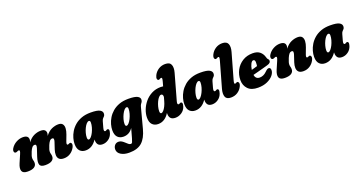

<svg xmlns="http://www.w3.org/2000/svg" viewBox="-46 -1569 4983 2645"><g transform="rotate(-20 2446.0 -246.0)"><path d="M299 -136.5 336 -248Q344 -271.5 342 -287.5Q340 -303.5 321 -303.5Q299.5 -303.5 283.5 -284.5Q267.5 -265.5 253 -230.5Q238.5 -194.5 233.2 -175.8Q228 -157 228 -140.5Q228 -123.5 233 -107.8Q238 -92 238 -71.5Q238 -33 206.2 -11.5Q174.5 10 110 10Q42 10 26.5 -28.5Q11 -67 41 -136.5L89.5 -249Q104 -282.5 103 -294.8Q102 -307 89.5 -307Q81 -307 63.5 -298Q53.5 -293 44 -293Q23.5 -293 19 -314.5Q14.5 -336 31.5 -362.5Q58.5 -405.5 106.2 -431.8Q154 -458 204 -458Q284.5 -458 284.5 -396.5Q284.5 -387.5 282 -377.8Q279.5 -368 275.5 -357.5Q319.5 -414 368.8 -436Q418 -458 466 -458Q542.5 -458 542.5 -396.5Q542.5 -387.5 540 -377.8Q537.5 -368 533.5 -357.5Q577.5 -414 626.8 -436Q676 -458 724 -458Q767 -458 785.2 -434.5Q803.5 -411 801.8 -372.2Q800 -333.5 782.5 -287.5L749.5 -199.5Q731 -150.5 753.5 -150.5Q762.5 -150.5 774 -157Q782.5 -162 789.5 -162Q804.5 -162 811.2 -143Q818 -124 800.5 -89Q777.5 -45 735.8 -17.5Q694 10 640.5 10Q593.5 10 571.5 -11.5Q549.5 -33 548.2 -69.2Q547 -105.5 561 -148.5L594 -248Q602 -271.5 600 -287.5Q598 -303.5 579 -303.5Q557.5 -303.5 541.5 -284.5Q525.5 -265.5 511 -230.5Q496.5 -194.5 491.2 -175.8Q486 -157 486 -140.5Q486 -123.5 491 -107.8Q496 -92 496 -71.5Q496 -33 464.2 -11.5Q432.5 10 368 10Q300 10 287.8 -27.5Q275.5 -65 299 -136.5Z M1291.5 -199Q1277.5 -148 1302.5 -148Q1308 -148 1312.2 -150.5Q1316.5 -153 1323 -157Q1331 -162 1337.5 -162Q1353 -162 1358 -147Q1363 -132 1352 -98Q1336 -48 1294.8 -19Q1253.5 10 1207 10Q1163 10 1143 -13.5Q1123 -37 1123 -78Q1123 -84 1123 -90Q1058 10 959.5 10Q907.5 10 875.5 -23Q843.5 -56 843.5 -124Q843.5 -164 856 -209.5Q868.5 -255 895 -299Q921.5 -343 963 -379Q1004.5 -415 1062.8 -436.5Q1121 -458 1197 -458Q1295 -458 1333.2 -436Q1371.5 -414 1366.5 -375.5Q1364 -356 1354.5 -346Q1345 -336 1334 -324.2Q1323 -312.5 1316 -287ZM1031.5 -151.5Q1031.5 -132.5 1037 -124.5Q1042.5 -116.5 1049.5 -116.5Q1066.5 -116.5 1085 -137.5Q1103.5 -158.5 1119.8 -191.2Q1136 -224 1146 -260.2Q1156 -296.5 1156 -327.5Q1156 -357 1136.5 -357Q1119 -357 1100.5 -336.8Q1082 -316.5 1066.2 -284.5Q1050.5 -252.5 1041 -217Q1031.5 -181.5 1031.5 -151.5Z M1799 2Q1766 127 1700.5 185.8Q1635 244.5 1513 244.5Q1439 244.5 1391.5 214.8Q1344 185 1344 136Q1344 101.5 1365 76.5Q1386 51.5 1422 51.5Q1447.5 51.5 1468.2 64.8Q1489 78 1506.5 95Q1524 112 1540.5 125.2Q1557 138.5 1574 138.5Q1588.5 138.5 1595.5 123.8Q1602.5 109 1613.5 71L1652 -66.5Q1624 -26 1589.8 -8Q1555.5 10 1514.5 10Q1460 10 1428.2 -23.2Q1396.5 -56.5 1396.5 -124.5Q1396.5 -164.5 1409 -210Q1421.5 -255.5 1447.8 -299.2Q1474 -343 1515.8 -379Q1557.5 -415 1615.8 -436.5Q1674 -458 1750.5 -458Q1847.5 -458 1885.5 -436.5Q1923.5 -415 1917.5 -379Q1914.5 -360.5 1907.2 -350.5Q1900 -340.5 1892 -329Q1884 -317.5 1877.5 -294ZM1584.5 -150.5Q1584.5 -132 1590 -124.2Q1595.5 -116.5 1603 -116.5Q1619.5 -116.5 1638 -137.2Q1656.5 -158 1672.8 -190.8Q1689 -223.5 1699 -259.8Q1709 -296 1709 -327Q1709 -357 1689.5 -357Q1672 -357 1653.8 -336.5Q1635.5 -316 1619.8 -284Q1604 -252 1594.2 -216.5Q1584.5 -181 1584.5 -150.5Z M2474.5 -577.5 2368.5 -199Q2354.5 -150 2379.5 -150Q2386.5 -150 2397.5 -157Q2405.5 -162 2412 -162Q2427.5 -162 2432.5 -147Q2437.5 -132 2426.5 -98Q2410.5 -47.5 2367.2 -18.8Q2324 10 2276 10Q2229 10 2207.2 -13.5Q2185.5 -37 2185.5 -78Q2185.5 -85.5 2185.5 -92.5Q2121.5 10 2022.5 10Q1969.5 10 1937.2 -23Q1905 -56 1905 -124Q1905 -179.5 1927.2 -238Q1949.5 -296.5 1991.2 -346.5Q2033 -396.5 2092.5 -427.2Q2152 -458 2226.5 -458Q2245 -458 2261.5 -455L2278.5 -516Q2288.5 -551.5 2286.8 -563Q2285 -574.5 2276.5 -574.5Q2268 -574.5 2256.5 -568Q2251 -564.5 2246.2 -562.2Q2241.5 -560 2236 -560Q2221 -560 2215.2 -579Q2209.5 -598 2226.5 -633Q2250 -679 2293.2 -707Q2336.5 -735 2391.5 -735Q2459 -735 2476.5 -690.8Q2494 -646.5 2474.5 -577.5ZM2093 -151Q2093 -132.5 2098.8 -124.5Q2104.5 -116.5 2112 -116.5Q2128 -116.5 2145.8 -136Q2163.5 -155.5 2179.8 -188Q2196 -220.5 2206.5 -259L2222 -315Q2223 -357 2195 -357Q2177.5 -357 2159.5 -336.8Q2141.5 -316.5 2126.5 -284.8Q2111.5 -253 2102.2 -217.5Q2093 -182 2093 -151Z M2899.5 -199Q2885.5 -148 2910.5 -148Q2916 -148 2920.2 -150.5Q2924.5 -153 2931 -157Q2939 -162 2945.5 -162Q2961 -162 2966 -147Q2971 -132 2960 -98Q2944 -48 2902.8 -19Q2861.5 10 2815 10Q2771 10 2751 -13.5Q2731 -37 2731 -78Q2731 -84 2731 -90Q2666 10 2567.5 10Q2515.5 10 2483.5 -23Q2451.5 -56 2451.5 -124Q2451.5 -164 2464 -209.5Q2476.5 -255 2503 -299Q2529.5 -343 2571 -379Q2612.5 -415 2670.8 -436.5Q2729 -458 2805 -458Q2903 -458 2941.2 -436Q2979.5 -414 2974.5 -375.5Q2972 -356 2962.5 -346Q2953 -336 2942 -324.2Q2931 -312.5 2924 -287ZM2639.5 -151.5Q2639.5 -132.5 2645 -124.5Q2650.5 -116.5 2657.5 -116.5Q2674.5 -116.5 2693 -137.5Q2711.5 -158.5 2727.8 -191.2Q2744 -224 2754 -260.2Q2764 -296.5 2764 -327.5Q2764 -357 2744.5 -357Q2727 -357 2708.5 -336.8Q2690 -316.5 2674.2 -284.5Q2658.5 -252.5 2649 -217Q2639.5 -181.5 2639.5 -151.5Z M3309.5 -578 3205 -209Q3195 -173 3196 -161.8Q3197 -150.5 3206.5 -150.5Q3213.5 -150.5 3222 -155.5Q3227 -158.5 3231 -160.2Q3235 -162 3241 -162Q3255.5 -162 3262.2 -143Q3269 -124 3251.5 -89Q3229.5 -45 3187.5 -17.5Q3145.5 10 3089 10Q3024 10 3008.2 -34Q2992.5 -78 3012 -147.5L3116.5 -516.5Q3126.5 -552 3125.2 -563.5Q3124 -575 3114.5 -575Q3106 -575 3094.5 -568.5Q3089 -565 3084.2 -562.8Q3079.5 -560.5 3074 -560.5Q3059 -560.5 3052.5 -579.5Q3046 -598.5 3063 -633.5Q3086.5 -679.5 3129.8 -707.5Q3173 -735.5 3228 -735.5Q3294.5 -735.5 3311.8 -691.2Q3329 -647 3309.5 -578Z M3741.5 -155Q3741.5 -117.5 3710.5 -79.5Q3679.5 -41.5 3622.2 -15.8Q3565 10 3486 10Q3388 10 3339.5 -41.5Q3291 -93 3291 -169.5Q3291 -249.5 3326.5 -316Q3362 -382.5 3425.8 -422.2Q3489.5 -462 3574 -462Q3642.5 -462 3679.8 -430.2Q3717 -398.5 3731 -348Q3735.5 -331 3738.8 -325Q3742 -319 3748.5 -313.5Q3761 -302 3761 -286Q3761 -270.5 3750 -258.5Q3739 -246.5 3708 -237.5Q3680.5 -229.5 3642.2 -219Q3604 -208.5 3562.8 -197.8Q3521.5 -187 3485 -177.5Q3489.5 -147.5 3507.2 -130.5Q3525 -113.5 3555.5 -113.5Q3581 -113.5 3607 -124.2Q3633 -135 3655.5 -157.5Q3677.5 -179.5 3692.2 -187.8Q3707 -196 3721 -192Q3733 -188.5 3737.2 -177.8Q3741.5 -167 3741.5 -155ZM3550 -368Q3529.5 -368 3511.8 -334Q3494 -300 3487 -250.5Q3510 -256.5 3532.5 -263Q3555 -269.5 3572.5 -275Q3574.5 -287 3575.5 -301.2Q3576.5 -315.5 3576.5 -331Q3576.5 -368 3550 -368Z M3813 -293Q3792.5 -293 3788 -314.5Q3783.5 -336 3800.5 -362.5Q3827.5 -405.5 3875.2 -431.8Q3923 -458 3973 -458Q4053.5 -458 4053.5 -396.5Q4053.5 -387.5 4051 -377.8Q4048.5 -368 4044.5 -357.5Q4088.5 -414 4137.8 -436Q4187 -458 4235 -458Q4278 -458 4296.2 -434.5Q4314.5 -411 4312.8 -372.2Q4311 -333.5 4293.5 -287.5L4260.5 -199.5Q4242 -150.5 4264.5 -150.5Q4273.5 -150.5 4285 -157Q4293.5 -162 4300.5 -162Q4315.5 -162 4322.2 -143Q4329 -124 4311.5 -89Q4288.5 -45 4246.8 -17.5Q4205 10 4151.5 10Q4104.5 10 4082.5 -11.5Q4060.5 -33 4059.2 -69.2Q4058 -105.5 4072 -148.5L4105 -248Q4113 -271.5 4111 -287.5Q4109 -303.5 4090 -303.5Q4068.5 -303.5 4052.5 -284.5Q4036.5 -265.5 4022 -230.5Q4007.5 -194.5 4002.2 -175.8Q3997 -157 3997 -140.5Q3997 -123.5 4002 -107.8Q4007 -92 4007 -71.5Q4007 -33 3975.2 -11.5Q3943.5 10 3879 10Q3811 10 3795.5 -28.5Q3780 -67 3810 -136.5L3858.5 -249Q3873 -282.5 3872 -294.8Q3871 -307 3858.5 -307Q3850 -307 3832.5 -298Q3822.5 -293 3813 -293Z M4802.5 -199Q4788.5 -148 4813.5 -148Q4819 -148 4823.2 -150.5Q4827.5 -153 4834 -157Q4842 -162 4848.5 -162Q4864 -162 4869 -147Q4874 -132 4863 -98Q4847 -48 4805.8 -19Q4764.5 10 4718 10Q4674 10 4654 -13.5Q4634 -37 4634 -78Q4634 -84 4634 -90Q4569 10 4470.5 10Q4418.5 10 4386.5 -23Q4354.5 -56 4354.5 -124Q4354.5 -164 4367 -209.5Q4379.5 -255 4406 -299Q4432.5 -343 4474 -379Q4515.5 -415 4573.8 -436.5Q4632 -458 4708 -458Q4806 -458 4844.2 -436Q4882.5 -414 4877.5 -375.5Q4875 -356 4865.5 -346Q4856 -336 4845 -324.2Q4834 -312.5 4827 -287ZM4542.5 -151.5Q4542.5 -132.5 4548 -124.5Q4553.5 -116.5 4560.5 -116.5Q4577.5 -116.5 4596 -137.5Q4614.5 -158.5 4630.8 -191.2Q4647 -224 4657 -260.2Q4667 -296.5 4667 -327.5Q4667 -357 4647.5 -357Q4630 -357 4611.5 -336.8Q4593 -316.5 4577.2 -284.5Q4561.5 -252.5 4552 -217Q4542.5 -181.5 4542.5 -151.5Z"/></g></svg>

Font: Fraunces 144pt S100 Black
Style: Italic
Weight: 900
Italic angle: -16°
Version: Version 1.000; ttfautohint (v1.8.3)